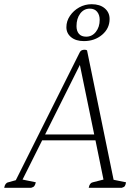

<svg xmlns="http://www.w3.org/2000/svg" viewBox="-51 -891 652 911"><path d="M-31 0Q-27 -23 -12 -26L24 -36L327 -642Q331 -650 337 -652.5Q343 -655 350 -655Q358 -655 362 -652L488 -38L547 -26Q545 -14 541.5 -8.5Q538 -3 527 0H370Q374 -23 389 -26L440 -39L402 -225H149L56 -39L119 -26Q116 -14 112 -8.5Q108 -3 97 0ZM163 -253H396L328 -583ZM347 -696Q309 -696 286.5 -714.5Q264 -733 264 -762Q264 -791 281 -816Q298 -841 325 -856Q352 -871 384 -871Q423 -871 446 -851.5Q469 -832 469 -801Q469 -756 433.5 -726Q398 -696 347 -696ZM358 -717Q386 -717 404 -740Q422 -763 422 -797Q422 -820 410 -835Q398 -850 375 -850Q347 -850 329.5 -826.5Q312 -803 312 -767Q312 -744 323.5 -730.5Q335 -717 358 -717Z"/></svg>

Font: Petrona ExtraLight
Style: Italic
Weight: 200
Italic angle: -9°
Designer: Ringo R. Seeber
Foundry: Ringo R. Seeber
Version: Version 2.001; ttfautohint (v1.8.3)